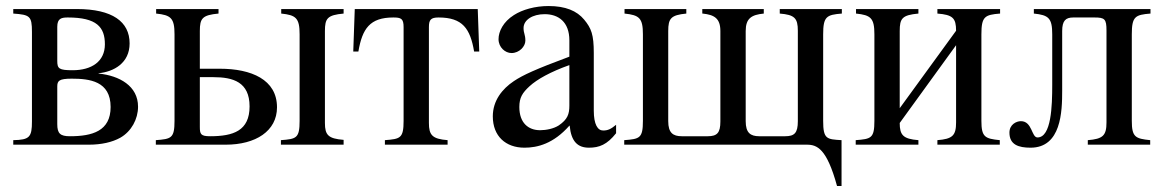

<svg xmlns="http://www.w3.org/2000/svg" viewBox="-20 -480 3860 637"><path d="M170 -193C170 -212 176 -219 218 -219C277 -219 347 -211 347 -125C347 -45 286 -28 212 -28C180 -28 170 -37 170 -68ZM170 -391C170 -419 184 -422 205 -422C301 -422 328 -390 328 -333C328 -276 284 -247 221 -247C176 -247 170 -252 170 -278ZM307 -237C358 -242 410 -271 410 -336C410 -408 353 -450 235 -450H24V-435C79 -431 86 -427 86 -374V-77C86 -25 78 -16 24 -15V0H275C316 0 352 -8 379 -23C416 -44 438 -85 438 -126C438 -195 376 -229 307 -236Z M643 -224H688C753 -224 808 -208 808 -127C808 -46 754 -28 677 -28C646 -28 643 -35 643 -59ZM643 -252V-377C643 -419 651 -430 705 -435V-450H498V-435C547 -430 559 -420 559 -366V-79C559 -21 548 -19 497 -15V0H729C828 0 899 -45 899 -124C899 -216 814 -252 709 -252ZM1120 0V-16C1069 -20 1058 -32 1058 -72V-377C1058 -419 1066 -430 1120 -435V-450H913V-435C962 -430 974 -420 974 -366V-79C974 -21 963 -19 912 -15V0Z M1570 -309 1565 -450H1157L1152 -309H1169C1182 -385 1207 -422 1285 -422C1311 -422 1319 -418 1319 -390V-79C1319 -21 1308 -19 1257 -15V0H1465V-15C1414 -19 1403 -32 1403 -72V-390C1403 -414 1409 -422 1435 -422C1515 -422 1540 -385 1553 -309Z M1869 -130C1869 -101 1863 -84 1834 -64C1817 -53 1792 -48 1772 -48C1733 -48 1703 -72 1703 -125C1703 -156 1713 -172 1737 -194C1762 -217 1807 -242 1869 -264ZM2024 -66C2007 -52 1997 -47 1981 -47C1963 -47 1950 -67 1950 -113V-304C1950 -365 1942 -386 1918 -415C1894 -444 1856 -460 1800 -460C1755 -460 1713 -448 1685 -430C1650 -408 1634 -376 1634 -350C1634 -323 1656 -304 1677 -304C1703 -304 1723 -326 1723 -345C1723 -366 1717 -369 1717 -387C1717 -414 1747 -433 1787 -433C1832 -433 1869 -408 1869 -346V-292C1756 -250 1715 -231 1685 -211C1646 -185 1615 -146 1615 -94C1615 -28 1658 10 1720 10C1763 10 1816 -3 1869 -63H1870C1875 -10 1897 10 1934 10C1968 10 1994 0 2024 -38Z M2773 -450H2567V-435C2616 -431 2627 -420 2627 -378V-78C2627 -39 2616 -28 2585 -28H2499C2470 -28 2454 -39 2454 -78V-377C2454 -419 2473 -431 2514 -435V-450H2310V-435H2311C2350 -431 2370 -419 2370 -377V-77C2370 -39 2359 -28 2328 -28H2242C2213 -28 2197 -39 2197 -78V-377C2197 -419 2206 -430 2257 -435V-450H2052V-435C2101 -430 2113 -420 2113 -366V-79C2113 -21 2102 -19 2051 -15V0H2657C2691 0 2723 13 2757 137H2772V-15C2723 -18 2711 -18 2711 -79V-366C2711 -425 2722 -431 2773 -435Z M3298 -450H3090V-435C3141 -431 3152 -420 3152 -378L2965 -121V-377C2965 -419 2973 -430 3027 -435V-450H2820V-435C2869 -430 2881 -420 2881 -366V-79C2881 -21 2870 -19 2819 -15V0H3027V-15C2976 -19 2965 -32 2965 -72L3152 -330V-74C3152 -30 3140 -19 3090 -15V0H3297V-15C3248 -20 3236 -25 3236 -79V-366C3236 -425 3247 -431 3298 -435Z M3797 -450H3410V-435C3459 -430 3471 -420 3471 -366V-199C3471 -128 3468 -24 3422 -24C3402 -24 3405 -78 3367 -78C3352 -78 3329 -67 3329 -40C3329 0 3359 10 3399 10C3501 10 3504 -110 3504 -179V-377C3504 -412 3516 -422 3541 -422H3611C3645 -422 3651 -417 3651 -379V-74C3651 -30 3639 -19 3589 -15V0H3796V-15C3747 -20 3735 -25 3735 -79V-366C3735 -425 3746 -431 3797 -435Z"/></svg>

Font: XITS Math
Style: Regular
Weight: 400
Designer: MicroPress Inc., with final additions and corrections provided by Coen Hoffman, Elsevier (retired)
Version: Version 1.302